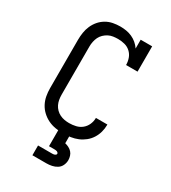

<svg xmlns="http://www.w3.org/2000/svg" viewBox="-228 -856 1056 1189"><g transform="rotate(30 300.0 -261.5)"><path d="M297 8Q270 8 242 3.5Q214 -1 189 -13Q164 -25 143.5 -44Q123 -63 110 -87.5Q97 -112 92 -139.5Q87 -167 87 -195V-540Q87 -566 91 -592Q95 -618 105.5 -642Q116 -666 133 -686Q150 -706 173 -719.5Q196 -733 222 -738Q248 -743 274 -743Q295 -743 316.5 -739.5Q338 -736 358 -727Q378 -718 394.5 -704Q411 -690 423 -672V-735H505V-554H423Q423 -578 415 -601Q407 -624 389 -640.5Q371 -657 347.5 -663Q324 -669 300 -669Q283 -669 265.5 -666.5Q248 -664 232.5 -656Q217 -648 204 -635.5Q191 -623 183.5 -607.5Q176 -592 172.5 -574.5Q169 -557 169 -540V-195Q169 -178 172 -160.5Q175 -143 182.5 -127.5Q190 -112 202.5 -99.5Q215 -87 230.5 -79.5Q246 -72 263 -69Q280 -66 297 -66Q321 -66 344.5 -71.5Q368 -77 386.5 -92Q405 -107 415 -129.5Q425 -152 425 -175Q425 -176 425 -176.5Q425 -177 425 -177H507Q507 -177 507 -176Q507 -175 507 -174Q507 -148 500 -122.5Q493 -97 479 -75Q465 -53 444.5 -36.5Q424 -20 400 -10Q376 0 349.5 4Q323 8 297 8ZM200 220V150H300Q305 150 309.5 149.5Q314 149 318 147.5Q322 146 325.5 143Q329 140 329 135Q329 131 325.5 127.5Q322 124 318 122.5Q314 121 309.5 120.5Q305 120 300 120H261V0H339V54Q353 57 366.5 64Q380 71 389.5 81.5Q399 92 403.5 106.5Q408 121 408 135Q408 155 399.5 173Q391 191 374.5 201.5Q358 212 338.5 216Q319 220 300 220Z"/></g></svg>

Font: Iosevka Slab Extended
Style: Regular
Weight: 400
Width: 7
Monospace: yes
Designer: Belleve Invis
Foundry: Belleve Invis
Version: Version 11.1.1; ttfautohint (v1.8.3)